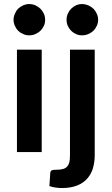

<svg xmlns="http://www.w3.org/2000/svg" viewBox="-20 -762 559 962"><path d="M64.9 -513.2H189V0H64.9ZM206.1 -662.6Q206.1 -645.5 199.7 -632.3Q193.4 -618.2 182.6 -607.9Q170.9 -597.2 157.2 -591.3Q144 -585 126 -585Q109.4 -585 96.2 -591.3Q81.1 -597.7 70.8 -607.9Q60.5 -618.2 54.7 -632.3Q47.9 -647 47.9 -662.6Q47.9 -678.7 54.7 -693.4Q61 -708.5 70.8 -718.3Q80.6 -728 96.2 -735.4Q111.3 -741.7 126 -741.7Q142.1 -741.7 157.2 -735.4Q171.4 -728.5 182.6 -718.3Q192.9 -708 199.7 -693.4Q206.1 -680.2 206.1 -662.6ZM330.6 -513.2H454.6V17.6Q454.6 48.8 445.8 80.6Q437 109.9 418 131.8Q397.9 154.8 367.7 167Q334.5 180.2 291 180.2Q274.4 180.2 258.3 177.7Q243.7 175.8 227.5 170.4L231.9 104Q233.4 93.8 240.2 90.8Q247.6 88.4 265.1 88.4Q283.2 88.4 296.4 84.5Q308.6 81.1 316.4 72.3Q324.2 64 327.6 50.8Q330.6 37.6 330.6 17.6ZM471.7 -662.6Q471.7 -647 464.8 -632.3Q458 -617.7 448.2 -607.9Q437 -597.7 422.4 -591.3Q408.2 -585 391.1 -585Q374 -585 360.8 -591.3Q347.2 -597.2 336.4 -607.9Q325.7 -618.7 319.8 -632.3Q313.5 -645.5 313.5 -662.6Q313.5 -680.2 319.8 -693.4Q325.7 -707.5 336.4 -718.3Q346.7 -728.5 360.8 -735.4Q376 -741.7 391.1 -741.7Q406.2 -741.7 422.4 -735.4Q437.5 -728 448.2 -718.3Q457.5 -709 464.8 -693.4Q471.7 -678.7 471.7 -662.6Z"/></svg>

Font: Lato-SemiBold
Style: Bold
Weight: 500
Designer: Lukasz Dziedzic with Adam Twardoch and Botio Nikoltchev
Foundry: tyPoland Lukasz Dziedzic
Version: ""